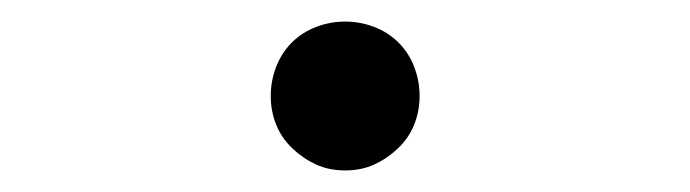

<svg xmlns="http://www.w3.org/2000/svg" viewBox="-20 -421 640 178"><path d="M231 -332Q231 -346 236 -359Q241 -372 250.5 -381.5Q260 -391 273 -396Q286 -401 300 -401Q314 -401 327 -396Q340 -391 349.5 -381.5Q359 -372 364 -359Q369 -346 369 -332Q369 -318 364 -305.5Q359 -293 349 -283.5Q339 -274 327 -268.5Q315 -263 300 -263Q285 -263 273 -268.5Q261 -274 251 -283.5Q241 -293 236 -305.5Q231 -318 231 -332Z"/></svg>

Font: Maple Mono NL ExtraLight
Style: Regular
Weight: 275
Monospace: yes
Designer: subframe7536
Version: Version 7.000